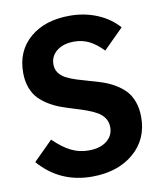

<svg xmlns="http://www.w3.org/2000/svg" viewBox="-82 -781 727 861"><g transform="rotate(-10 281.5 -350.0)"><path d="M268.1 14.2Q121.6 14.2 27.8 -94.2L115.2 -181.2Q157.2 -140.1 194.3 -122.1Q231.4 -104 273.9 -104Q325.7 -104 356 -127.9Q386.2 -151.9 386.2 -189.9Q386.2 -213.4 374.5 -231.2Q362.8 -249 343 -260.5Q323.2 -272 297.6 -281.2Q272 -290.5 243.4 -299.1Q214.8 -307.6 186.5 -317.6Q158.2 -327.6 132.6 -342.8Q106.9 -357.9 87.2 -377.7Q67.4 -397.5 55.7 -428.2Q43.9 -459 43.9 -498Q43.9 -597.2 112.1 -655.5Q180.2 -713.9 293 -713.9Q361.3 -713.9 419.2 -689.5Q477.1 -665 514.2 -622.1L423.8 -532.2Q392.6 -564.9 361.3 -580.6Q330.1 -596.2 293 -596.2Q244.1 -596.2 214.1 -572.8Q184.1 -549.3 184.1 -511.2Q184.1 -488.8 196 -472.4Q208 -456.1 228 -445.8Q248 -435.5 273.9 -427.2Q299.8 -418.9 328.6 -411.1Q357.4 -403.3 386.2 -393.8Q415 -384.3 440.9 -369.4Q466.8 -354.5 486.8 -334.5Q506.8 -314.5 518.8 -283Q530.8 -251.5 530.8 -210.9Q530.8 -109.4 458 -47.6Q385.3 14.2 268.1 14.2Z"/></g></svg>

Font: SUSE
Style: Bold
Weight: 700
Designer: Rene Bieder
Foundry: SUSE
Version: Version 1.000